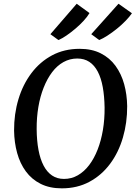

<svg xmlns="http://www.w3.org/2000/svg" viewBox="-20 -1020 746 1050"><path d="M318 10Q251.5 10 202.5 -14.5Q153.5 -39 121.5 -82.5Q89.5 -126 73.8 -183.2Q58 -240.5 57 -305.5Q56.5 -396.5 80.8 -477.2Q105 -558 151.8 -620Q198.5 -682 265 -717.5Q331.5 -753 415.5 -753Q482.5 -753 531.2 -728.2Q580 -703.5 611.8 -659.8Q643.5 -616 659 -559.8Q674.5 -503.5 675.5 -440Q676 -349.5 652.2 -268Q628.5 -186.5 582 -124Q535.5 -61.5 469 -25.8Q402.5 10 318 10ZM330 -41.5Q371 -41.5 405.8 -61.5Q440.5 -81.5 467.8 -117.5Q495 -153.5 514 -202.2Q533 -251 542.8 -309.2Q552.5 -367.5 552 -431.5Q551 -494 542 -543.5Q533 -593 514.8 -628Q496.5 -663 468.8 -681.5Q441 -700 402.5 -700Q362 -700 327 -680.5Q292 -661 265 -625.2Q238 -589.5 218.8 -541Q199.5 -492.5 189.8 -434.8Q180 -377 180.5 -313.5Q181 -250.5 190.5 -200Q200 -149.5 218.5 -114.2Q237 -79 264.8 -60.2Q292.5 -41.5 330 -41.5ZM255.5 -833 399.5 -999.5 469.5 -948.5Q458.5 -929.5 438.2 -907.2Q418 -885 393 -863.8Q368 -842.5 343.5 -825.8Q319 -809 299.5 -801ZM479 -833 628 -999.5 701.5 -947.5Q689 -929 667.5 -906.8Q646 -884.5 619.8 -863.2Q593.5 -842 568 -825.5Q542.5 -809 522.5 -801Z"/></svg>

Font: Merriweather 24pt Medium
Style: Italic
Weight: 500
Italic angle: -7.8°
Version: Version 2.101